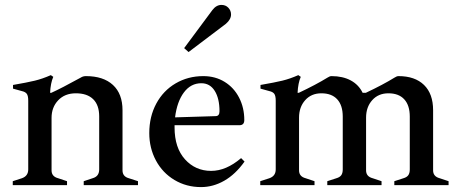

<svg xmlns="http://www.w3.org/2000/svg" viewBox="-20 -754 1859 782"><path d="M542 -16V0H321V-16L357 -28Q371 -32 377.5 -41Q384 -50 384 -64V-280Q384 -326 359.5 -350Q335 -374 289 -374Q244 -374 217 -345.5Q190 -317 190 -274V-60Q190 -35 217 -28L253 -16V0H32V-16L69 -28Q95 -37 95 -64V-344Q95 -364 89 -372Q83 -380 69 -383L33 -393V-408Q91 -418 122 -425.5Q153 -433 187 -448L197 -441Q186 -416 184 -376H189Q229 -394 309 -438Q318 -444 330 -444Q401 -444 440 -408Q479 -372 479 -305V-60Q479 -35 505 -28Z M976 -96Q939 -44 893.5 -18Q848 8 799 8Q739 8 690.5 -21Q642 -50 615 -100.5Q588 -151 588 -212Q588 -279 616.5 -332Q645 -385 695.5 -414.5Q746 -444 808 -444Q857 -444 895 -420.5Q933 -397 954 -356Q975 -315 975 -265Q975 -244 955 -244H691V-235Q691 -152 733.5 -105Q776 -58 840 -58Q901 -58 962 -110ZM693 -276 858 -281Q874 -281 874 -301Q874 -353 854.5 -384Q835 -415 800 -415Q757 -415 729 -377.5Q701 -340 693 -276ZM730 -558 845 -713Q861 -734 882 -734Q899 -734 910 -722.5Q921 -711 921 -695Q921 -675 900 -657L748 -542Z M1807 -16V0H1586V-16L1623 -28Q1637 -32 1643 -40.5Q1649 -49 1649 -64V-279Q1649 -325 1626.5 -349.5Q1604 -374 1562 -374Q1521 -374 1496 -346Q1471 -318 1471 -275V-60Q1471 -35 1498 -28L1534 -16V0H1313V-16L1350 -28Q1364 -32 1370 -40.5Q1376 -49 1376 -64V-279Q1376 -325 1353.5 -349.5Q1331 -374 1289 -374Q1248 -374 1223 -346Q1198 -318 1198 -275V-60Q1198 -35 1225 -28L1261 -16V0H1040V-16L1077 -28Q1103 -37 1103 -64V-344Q1103 -364 1097 -372Q1091 -380 1077 -383L1041 -393V-408Q1099 -418 1130 -425.5Q1161 -433 1195 -448L1205 -441Q1194 -416 1192 -376H1197Q1267 -409 1314 -438Q1323 -444 1330 -444Q1376 -444 1408.5 -426.5Q1441 -409 1457 -376H1470Q1540 -409 1587 -438Q1596 -444 1603 -444Q1670 -444 1707 -408Q1744 -372 1744 -305V-60Q1744 -35 1771 -28Z"/></svg>

Font: Ibarra Real Nova SemiBold
Style: Regular
Weight: 600
Designer: Jose Maria Ribagorda & Octavio Pardo
Foundry: Jose Maria Ribagorda
Version: Version 1.014